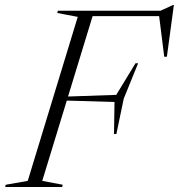

<svg xmlns="http://www.w3.org/2000/svg" viewBox="-58 -748 715 768"><path d="M494.5 -495 437 -353.5 407.5 -212H398L400 -340L181.5 -346.5L186.5 -361L407 -368.5L484 -495ZM609.5 -521H599L577.5 -691.5L611.5 -683.5H265L272 -705H584L634 -728H637.5ZM111 -24.5 193 -9 190.5 0H-37.5L-35 -9L53 -24.5L253 -680.5L171 -696L173.5 -705H319Z"/></svg>

Font: Newsreader 60pt Light
Style: Italic
Weight: 300
Italic angle: -17°
Designer: Hugues Gentile
Foundry: Production Type
Version: Version 1.003